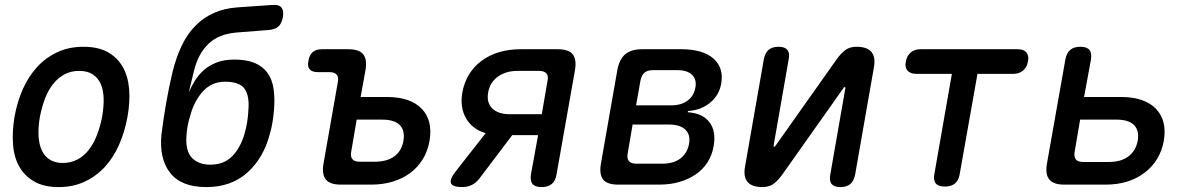

<svg xmlns="http://www.w3.org/2000/svg" viewBox="-20 -750 4840 780"><path d="M218 10Q159 10 120 -12Q81 -34 59 -72Q37 -110 33 -162.5Q29 -215 39 -276Q50 -337 73 -388.5Q96 -440 131 -478Q166 -516 213 -538Q260 -560 319 -560Q379 -560 418 -538Q457 -516 478.5 -478.5Q500 -441 504.5 -389Q509 -337 498 -276Q487 -215 464 -162.5Q441 -110 406 -72Q371 -34 324 -12Q277 10 218 10ZM235 -88Q268 -88 294.5 -102Q321 -116 340.5 -141Q360 -166 373.5 -200.5Q387 -235 395 -276Q402 -317 401 -351Q400 -385 389 -409.5Q378 -434 356.5 -448Q335 -462 302 -462Q268 -462 242 -448Q216 -434 196 -409Q176 -384 163 -350Q150 -316 142 -275Q135 -234 136.5 -200Q138 -166 149 -141Q160 -116 181.5 -102Q203 -88 235 -88Z M1070 -628 942 -618Q906 -615 877.5 -604Q849 -593 827.5 -572.5Q806 -552 791 -524Q776 -496 767 -458L747 -375Q758 -400 773 -424Q788 -448 809.5 -466.5Q831 -485 861 -496.5Q891 -508 932 -508Q982 -508 1015 -494Q1048 -480 1067 -453.5Q1086 -427 1091.5 -388.5Q1097 -350 1093 -302Q1091 -278 1087 -253.5Q1083 -229 1076 -205Q1050 -107 984.5 -48.5Q919 10 818 10Q716 10 671 -48Q626 -106 636 -205Q644 -268 655 -331.5Q666 -395 681 -458Q696 -518 718.5 -565Q741 -612 773.5 -645Q806 -678 848 -697Q890 -716 944 -720L1088 -730Q1114 -732 1124 -718.5Q1134 -705 1129 -679Q1124 -653 1110 -641.5Q1096 -630 1070 -628ZM834 -81Q889 -81 922.5 -114.5Q956 -148 973 -205Q980 -229 984 -253.5Q988 -278 989 -302Q994 -360 974 -389Q954 -418 894 -418Q866 -418 844 -408Q822 -398 805 -379.5Q788 -361 775 -337Q762 -313 754 -284Q746 -260 742 -237Q738 -214 737 -190Q736 -163 741.5 -142.5Q747 -122 759.5 -109Q772 -96 790.5 -88.5Q809 -81 834 -81Z M1445 -356H1551Q1647 -356 1693 -308.5Q1739 -261 1725 -178Q1718 -137 1698 -104Q1678 -71 1647.5 -48Q1617 -25 1576.5 -12.5Q1536 0 1489 0H1364Q1321 0 1304 -20.5Q1287 -41 1294 -84L1352 -414Q1357 -436 1348 -446.5Q1339 -457 1318 -457H1271Q1248 -457 1238 -468.5Q1228 -480 1233 -503Q1237 -527 1250.5 -538.5Q1264 -550 1288 -550H1395Q1439 -550 1455.5 -529.5Q1472 -509 1465 -466ZM1407 -135Q1403 -114 1411.5 -103.5Q1420 -93 1441 -93H1503Q1552 -93 1582 -115Q1612 -137 1619 -178Q1626 -220 1604 -242Q1582 -264 1533 -264H1429Z M1858 10Q1818 10 1812 -6Q1806 -22 1833 -56L1953 -209Q1899 -225 1873.5 -269Q1848 -313 1858 -373Q1873 -456 1936.5 -503Q2000 -550 2096 -550H2246Q2290 -550 2306.5 -529.5Q2323 -509 2316 -466L2241 -42Q2237 -15 2221.5 -2.5Q2206 10 2180 10Q2154 10 2143.5 -2.5Q2133 -15 2137 -42L2166 -201H2061L1927 -24Q1913 -6 1895.5 2Q1878 10 1858 10ZM2204 -420Q2209 -441 2200 -451.5Q2191 -462 2170 -462H2082Q2035 -462 2002.5 -438.5Q1970 -415 1963 -374Q1956 -333 1980 -309.5Q2004 -286 2051 -286H2181Z M2491 0Q2447 0 2430.5 -20.5Q2414 -41 2421 -84L2488 -466Q2496 -509 2520 -529.5Q2544 -550 2588 -550H2748Q2835 -550 2878 -512.5Q2921 -475 2910 -411Q2902 -363 2864.5 -332.5Q2827 -302 2775 -299L2774 -294Q2835 -290 2862.5 -253Q2890 -216 2879 -156Q2873 -120 2854.5 -91Q2836 -62 2807 -42Q2778 -22 2740.5 -11Q2703 0 2658 0ZM2550 -244 2530 -127Q2526 -106 2535 -95.5Q2544 -85 2565 -85H2670Q2716 -85 2744 -106Q2772 -127 2779 -165Q2786 -202 2764.5 -223Q2743 -244 2698 -244ZM2632 -465Q2610 -465 2598 -454.5Q2586 -444 2582 -423L2564 -322H2707Q2747 -322 2773 -341Q2799 -360 2805 -394Q2811 -427 2791.5 -446Q2772 -465 2732 -465Z M3007 -75 3083 -509Q3088 -535 3102.5 -547.5Q3117 -560 3143 -560Q3168 -560 3178.5 -547.5Q3189 -535 3184 -509L3123 -160Q3122 -157 3122.5 -155.5Q3123 -154 3126 -154Q3128 -154 3129 -156L3132 -160L3376 -505Q3394 -531 3412.5 -545.5Q3431 -560 3460 -560Q3503 -560 3520.5 -538.5Q3538 -517 3530 -475L3454 -41Q3449 -15 3434.5 -2.5Q3420 10 3394 10Q3369 10 3358.5 -2.5Q3348 -15 3353 -41L3414 -390Q3415 -393 3414.5 -394.5Q3414 -396 3411 -396Q3409 -396 3408 -395L3405 -390L3161 -45Q3143 -19 3124.5 -4.5Q3106 10 3077 10Q3034 10 3016.5 -11.5Q2999 -33 3007 -75Z M3847 -450H3701Q3678 -450 3666.5 -463.5Q3655 -477 3660 -500Q3664 -523 3679.5 -536.5Q3695 -550 3719 -550H4115Q4139 -550 4150 -536.5Q4161 -523 4156 -500Q4152 -477 4136.5 -463.5Q4121 -450 4097 -450H3951L3879 -44Q3875 -18 3860 -5Q3845 8 3818 8Q3792 8 3781.5 -5Q3771 -18 3776 -44Z M4303 0Q4260 0 4243 -20.5Q4226 -41 4233 -84L4308 -508Q4313 -535 4328 -547.5Q4343 -560 4369 -560Q4395 -560 4405.5 -547.5Q4416 -535 4412 -508L4384 -356H4534Q4629 -356 4675.5 -308.5Q4722 -261 4708 -178Q4693 -96 4629.5 -48Q4566 0 4472 0ZM4346 -135Q4342 -113 4350.5 -102.5Q4359 -92 4380 -92H4485Q4534 -92 4564 -114.5Q4594 -137 4602 -178Q4609 -220 4587 -242Q4565 -264 4516 -264H4368Z"/></svg>

Font: Maple Mono NL Medium
Style: Italic
Weight: 500
Italic angle: -10°
Monospace: yes
Designer: subframe7536
Version: Version 7.000